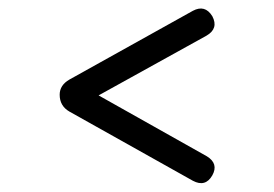

<svg xmlns="http://www.w3.org/2000/svg" viewBox="-20 -548 633 444"><path d="M471 -142.5Q455 -114.5 426 -130L140.5 -290Q118 -303 118 -329Q118 -351 140.5 -364L426 -523Q454 -538 471 -510.5Q486 -482 457.5 -465.5L186.5 -315.5V-339.5L458.5 -186.5Q486 -169.5 471 -142.5Z"/></svg>

Font: Jura Light SemiBold
Style: Regular
Weight: 600
Version: Version 5.106